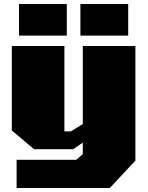

<svg xmlns="http://www.w3.org/2000/svg" viewBox="-20 -753 741 960"><path d="M75 -575V-733H314V-575ZM382 -575V-733H621V-575ZM63 187V46H361L394 18V-40L346 -7H150L39 -101V-523H302V-96H334L394 -133V-523H657V50L529 187Z"/></svg>

Font: Tomorrow ExtraBold
Style: Regular
Weight: 800
Designer: Tony de Marco, Monica Rizzolli
Foundry: Just in Type
Version: Version 2.002